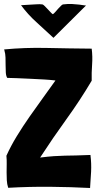

<svg xmlns="http://www.w3.org/2000/svg" viewBox="-22 -937 516 959"><path d="M83 -911Q116 -913 133.5 -914Q151 -915 160.5 -915.5Q170 -916 175.5 -916Q181 -916 190 -915Q194 -914 201 -907Q208 -900 216 -891.5Q224 -883 231 -875.5Q238 -868 242 -866Q247 -869 254 -877Q261 -885 268.5 -893.5Q276 -902 283 -908.5Q290 -915 293 -915Q317 -918 337.5 -917Q358 -916 373.5 -914Q389 -912 398 -910.5Q407 -909 408 -910L245 -748Q201 -789 159 -827Q117 -865 83 -911ZM436 -694Q321 -695 211 -697.5Q101 -700 -2 -690Q0 -688 0 -686V-685Q5 -669 5.5 -649.5Q6 -630 6 -611Q6 -592 7 -575Q8 -558 14 -548Q32 -548 63.5 -546.5Q95 -545 130 -543.5Q165 -542 198.5 -540Q232 -538 255 -535Q226 -494 192.5 -448Q159 -402 125.5 -354Q92 -306 62 -257Q32 -208 10 -159Q12 -138 11.5 -117.5Q11 -97 11 -76.5Q11 -56 12 -36.5Q13 -17 19 1Q126 -5 229.5 -4Q333 -3 428 2V0Q431 -36 433 -79Q435 -122 430 -160V-163Q387 -161 357.5 -160.5Q328 -160 301.5 -159.5Q275 -159 246.5 -157Q218 -155 178 -150L179 -151Q242 -248 310 -342Q378 -436 436 -534V-535Q435 -573 438 -614Q441 -655 436 -694Z"/></svg>

Font: Londrina Solid
Style: Regular
Weight: 400
Designer: Marcelo Magalhaes
Foundry: Marcelo Magalhães
Version: Version 1.002